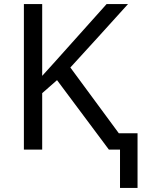

<svg xmlns="http://www.w3.org/2000/svg" viewBox="-20 -734 710 942"><path d="M563 -80.1H654.8V188H568.8V0H514.2L259.8 -340.8L187 -276.9V0H97.2V-713.9H187V-361.8L248.5 -429.7L502.9 -713.9H607.9Q460 -549.8 325.2 -402.8Z"/></svg>

Font: Noto Sans Southeast Asian
Style: Regular
Weight: 400
Designer: Monotype Design Team
Foundry: Monotype Imaging Inc.
Version: Version 1.06 uh; ttfautohint (v1.4.1)